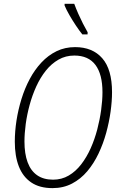

<svg xmlns="http://www.w3.org/2000/svg" viewBox="-20 -970 631 1000"><path d="M253.4 9.8Q186 9.8 142.6 -19.8Q99.1 -49.3 78.1 -103.3Q57.1 -157.2 57.1 -231.9Q57.1 -285.6 65.9 -342.3Q74.7 -398.9 91.8 -454.3Q108.9 -509.8 134.8 -558.3Q160.6 -606.9 195.8 -644.5Q231 -682.1 274.7 -703.4Q318.4 -724.6 371.1 -724.6Q461.9 -724.6 512.7 -666.5Q563.5 -608.4 563.5 -489.7Q563.5 -442.9 555.9 -388.2Q548.3 -333.5 533 -277.6Q517.6 -221.7 493.2 -170.2Q468.8 -118.7 434.6 -78.1Q400.4 -37.6 355.2 -13.9Q310.1 9.8 253.4 9.8ZM256.3 -34.2Q301.3 -34.2 337.9 -55.7Q374.5 -77.1 403.1 -114.3Q431.6 -151.4 452.4 -198Q473.1 -244.6 486.6 -295.9Q500 -347.2 506.8 -397.2Q513.7 -447.3 513.7 -489.7Q513.7 -583 477.1 -631.8Q440.4 -680.7 367.2 -680.7Q321.8 -680.7 284.7 -659.4Q247.6 -638.2 218.8 -602.1Q189.9 -565.9 168.9 -519.8Q147.9 -473.6 134.3 -423.3Q120.6 -373 114 -324Q107.4 -274.9 107.4 -232.9Q107.4 -169.4 123.8 -125Q140.1 -80.6 173.3 -57.4Q206.5 -34.2 256.3 -34.2ZM408.7 -791Q393.6 -809.6 375.5 -836.7Q357.4 -863.8 341.3 -891.8Q325.2 -919.9 316.4 -941.4V-950.2H366.7Q376 -924.8 387.7 -898.4Q399.4 -872.1 411.9 -847.4Q424.3 -822.8 436.5 -801.8L436 -791Z"/></svg>

Font: Open Sans SemiCondensed Light
Style: Italic
Weight: 300
Width: 4
Italic angle: -12°
Designer: Monotype Design Team
Foundry: Monotype Imaging Inc.
Version: Version 3.000